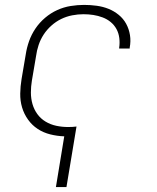

<svg xmlns="http://www.w3.org/2000/svg" viewBox="-20 -548 640 783"><path d="M208 215 242 8Q213 7 185 0Q157 -7 134 -22Q111 -37 94.5 -60Q78 -83 70 -110Q62 -137 62.5 -166.5Q63 -196 68 -226L85 -326Q89 -353 98.5 -380Q108 -407 124.5 -431.5Q141 -456 164 -475.5Q187 -495 213.5 -507Q240 -519 268 -523.5Q296 -528 323 -528Q349 -528 374.5 -524.5Q400 -521 422.5 -512Q445 -503 464 -487.5Q483 -472 494.5 -451Q506 -430 510 -405Q514 -380 509 -354V-350H466V-353Q469 -373 466.5 -393Q464 -413 455 -429.5Q446 -446 431.5 -458Q417 -470 398.5 -477Q380 -484 360.5 -487Q341 -490 320 -490Q298 -490 274.5 -485.5Q251 -481 229.5 -470.5Q208 -460 189.5 -443.5Q171 -427 158 -407Q145 -387 137.5 -364.5Q130 -342 127 -319L110 -219Q106 -195 106 -170.5Q106 -146 112.5 -123.5Q119 -101 132.5 -82.5Q146 -64 166 -52Q186 -40 209.5 -35Q233 -30 258 -30Q267 -30 275.5 -30.5Q284 -31 292 -32L251 215Z"/></svg>

Font: Iosevka Aile Extralight
Style: Italic
Weight: 200
Italic angle: -9°
Designer: Belleve Invis
Foundry: Belleve Invis
Version: Version 31.1.0; ttfautohint (v1.8.4)